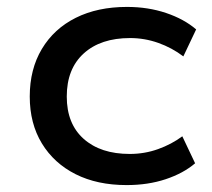

<svg xmlns="http://www.w3.org/2000/svg" viewBox="-20 -526 613 555"><path d="M346 9Q261 9 198.5 -22.5Q136 -54 101 -111.5Q66 -169 66 -247Q66 -326 101 -384.5Q136 -443 199 -474.5Q262 -506 347 -506Q408 -506 460 -488.5Q512 -471 547 -441L510 -363Q477 -388 437.5 -402Q398 -416 356 -416Q271 -416 222 -371.5Q173 -327 173 -247Q173 -168 222 -124.5Q271 -81 355 -81Q398 -81 437 -95Q476 -109 507 -132L544 -54Q510 -25 459 -8Q408 9 346 9Z"/></svg>

Font: Nunito Sans 7pt SemiExpanded Medium
Style: Regular
Weight: 500
Width: 6
Designer: Vernon Adams
Foundry: Vernon Adams
Version: Version 3.101;gftools[0.9.27]